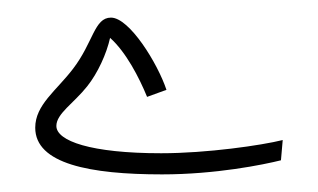

<svg xmlns="http://www.w3.org/2000/svg" viewBox="-20 -193 361 218"><path d="M164 5C225 5 279 -6 299 -11L301 -34C277 -28 215 -19 163 -19C83 -19 44 -33 44 -50C44 -64 64 -76 79 -95C91 -110 101 -132 105 -150C123 -134 138 -105 147 -83L169 -91C159 -121 127 -173 106 -173C87 -173 86 -145 63 -115C44 -90 20 -74 20 -48C20 -7 82 5 164 5Z"/></svg>

Font: Noto Sans Arabic UI Cn XLt
Style: Regular
Weight: 200
Width: 3
Designer: Monotype Design Team, Nadine Chahine and Nizar Qandah
Foundry: Monotype Imaging Inc.
Version: Version 2.010